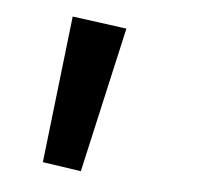

<svg xmlns="http://www.w3.org/2000/svg" viewBox="-33 -180 357 338"><g transform="rotate(5 145.5 -11.0)"><path d="M53 114 83 -146 179 -133 121 124Z"/></g></svg>

Font: FiraGOUPP
Style: Medium
Weight: 400
Designer: bBox Type
Foundry: bBox Type GmbH
Version: Version 1.001